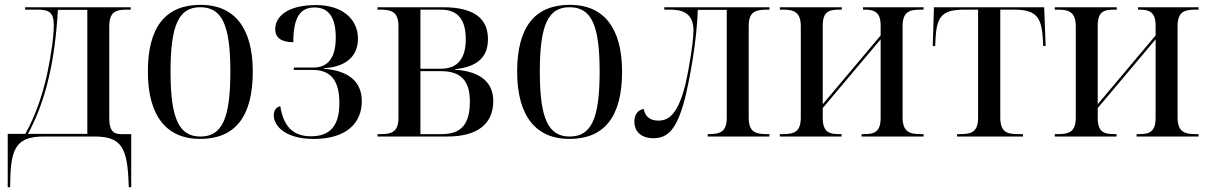

<svg xmlns="http://www.w3.org/2000/svg" viewBox="-20 -566 5009 796"><path d="M12 210H22L23 166C27 37 59 0 163 0H372C474 0 505 38 512 168L514 210H524V-10H481C446 -10 433 -29 433 -77V-456C433 -517 460 -526 506 -526H522V-536H84V-526H136C181 -526 203 -516 203 -462C203 -418 193 -341 175 -257C157 -175 127 -86 85 -11H12ZM96 -11C172 -152 208 -317 220 -525H342V-11Z M809 10C953 10 1028 -80 1028 -269C1028 -455 948 -546 812 -546C667 -546 593 -455 593 -269C593 -80 675 10 809 10ZM811 0C722 0 687 -74 687 -269C687 -462 721 -536 810 -536C901 -536 935 -462 935 -269C935 -75 901 0 811 0Z M1281 10C1417 10 1480 -57 1480 -146C1480 -221 1434 -272 1323 -281V-283C1426 -290 1464 -342 1464 -406C1464 -487 1399 -545 1290 -545C1170 -545 1121 -496 1121 -445C1121 -410 1146 -391 1196 -391C1196 -495 1225 -535 1284 -535C1343 -535 1372 -493 1372 -411C1372 -329 1342 -286 1279 -286H1198V-276H1278C1351 -276 1387 -232 1387 -139C1387 -45 1349 -1 1269 -1C1194 -1 1155 -43 1142 -126C1123 -121 1115 -106 1115 -88C1115 -43 1164 10 1281 10Z M1545 0H1834C1963 0 2025 -55 2025 -147C2025 -223 1974 -270 1867 -277V-279C1958 -289 2003 -328 2003 -404C2003 -489 1946 -536 1816 -536H1545V-526H1557C1603 -526 1632 -517 1632 -457V-78C1632 -18 1603 -10 1557 -10H1545ZM1808 -281H1723V-526H1808C1882 -526 1911 -480 1911 -403C1911 -331 1883 -281 1808 -281ZM1812 -10H1723V-271H1808C1886 -271 1928 -236 1928 -146C1928 -54 1895 -10 1812 -10Z M2340 10C2484 10 2559 -80 2559 -269C2559 -455 2479 -546 2343 -546C2198 -546 2124 -455 2124 -269C2124 -80 2206 10 2340 10ZM2342 0C2253 0 2218 -74 2218 -269C2218 -462 2252 -536 2341 -536C2432 -536 2466 -462 2466 -269C2466 -75 2432 0 2342 0Z M2689 7C2751 7 2786 -32 2819 -155C2842 -248 2869 -401 2873 -525H2993V-78C2993 -19 2965 -10 2918 -10H2914V0H3170V-10H3159C3112 -10 3084 -19 3084 -78V-459C3084 -517 3112 -526 3160 -526H3170V-536H2734V-526H2756C2800 -526 2855 -518 2855 -440C2855 -391 2835 -273 2822 -218C2790 -89 2751 -66 2709 -66C2673 -66 2654 -85 2649 -114C2625 -111 2610 -91 2610 -62C2610 -21 2638 7 2689 7Z M3213 0H3469V-10H3459C3418 -10 3391 -18 3391 -77V-118L3631 -403V-77C3631 -19 3604 -10 3564 -10H3552V0H3809V-10H3797C3751 -10 3722 -19 3722 -80V-457C3722 -518 3751 -526 3797 -526H3809V-536H3558V-526H3564C3604 -526 3631 -517 3631 -460V-419L3391 -134V-460C3391 -518 3417 -526 3459 -526H3470V-536H3213V-526H3225C3271 -526 3300 -517 3300 -456V-79C3300 -18 3271 -10 3225 -10H3213Z M3948 0H4221V-10H4200C4154 -10 4127 -19 4127 -79V-526H4182C4270 -526 4297 -501 4303 -411L4305 -375H4315L4309 -536H3852L3847 -375H3857L3859 -411C3864 -502 3891 -526 3979 -526H4035V-79C4035 -19 4008 -10 3961 -10H3948Z M4353 0H4609V-10H4599C4558 -10 4531 -18 4531 -77V-118L4771 -403V-77C4771 -19 4744 -10 4704 -10H4692V0H4949V-10H4937C4891 -10 4862 -19 4862 -80V-457C4862 -518 4891 -526 4937 -526H4949V-536H4698V-526H4704C4744 -526 4771 -517 4771 -460V-419L4531 -134V-460C4531 -518 4557 -526 4599 -526H4610V-536H4353V-526H4365C4411 -526 4440 -517 4440 -456V-79C4440 -18 4411 -10 4365 -10H4353Z"/></svg>

Font: Noto Serif Display SemiCondensed
Style: Regular
Weight: 400
Width: 4
Designer: Monotype Design Team
Foundry: Monotype Imaging Inc.
Version: Version 2.009